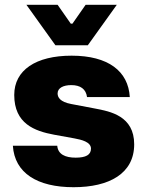

<svg xmlns="http://www.w3.org/2000/svg" viewBox="-20 -779 620 809"><path d="M290 9.8C439.9 9.8 545.4 -47.4 545.4 -170.9C545.4 -290.5 444.8 -309.6 379.9 -321.8L279.8 -340.8C233.4 -349.6 222.7 -368.7 222.7 -385.3C222.7 -408.7 247.6 -420.4 280.3 -420.4C318.8 -420.4 342.3 -403.8 346.7 -370.1H526.9C520.5 -479 436.5 -544.4 281.7 -544.4C130.9 -544.4 40 -483.4 40 -378.9C40 -257.8 126 -226.6 208 -211.4L293.9 -195.8C322.8 -190.4 363.3 -181.2 363.3 -152.8C363.3 -126.5 341.8 -114.7 298.8 -114.7C254.9 -114.7 224.1 -128.9 221.2 -165H34.2C41.5 -49.8 137.2 9.8 290 9.8ZM91.3 -758.8 213.4 -588.4H350.1L472.2 -758.8H340.8L285.2 -679.2H278.3L222.7 -758.8Z"/></svg>

Font: Wand UI Pro Black
Style: Regular
Weight: 900
Designer: Andreas Faust
Version: Version 1.003;FEAKit 1.0